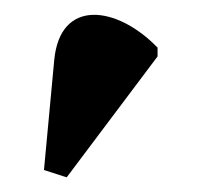

<svg xmlns="http://www.w3.org/2000/svg" viewBox="-20 -844 275 262"><path d="M71 -602 195 -767V-779C140 -836 62 -847 54 -762L40 -612Z"/></svg>

Font: Noto Serif Display Condensed Black
Style: Regular
Weight: 900
Width: 3
Designer: Monotype Design Team
Foundry: Monotype Imaging Inc.
Version: Version 2.009